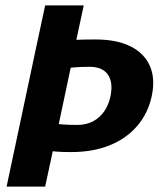

<svg xmlns="http://www.w3.org/2000/svg" viewBox="-20 -687 612 707"><path d="M310 -441Q278.7 -441 259.5 -439.3Q240.3 -437.7 240.3 -437.7L196.3 -230Q196.3 -230 214.8 -228.5Q233.3 -227 264.7 -227Q312 -227 344 -255Q376 -283 386.7 -332Q397.3 -383.7 377.3 -412.3Q357.3 -441 310 -441ZM117.3 -532Q117.3 -532 135.8 -533.5Q154.3 -535 185.2 -536.8Q216 -538.7 254 -540.2Q292 -541.7 331 -541.7Q410.3 -541.7 461.2 -516Q512 -490.3 532.2 -443.5Q552.3 -396.7 538.7 -333Q525.3 -270 485.5 -223.5Q445.7 -177 384 -152Q322.3 -127 242 -127Q210.7 -127 192.5 -128.5Q174.3 -130 174.3 -130L146.3 0H4.3ZM146.3 -667H288.3L247.7 -478H105.7Z"/></svg>

Font: Epunda Slab Light
Style: Italic
Weight: 300
Italic angle: -12°
Designer: Simon Atzbach
Foundry: typofactur
Version: Version 1.102